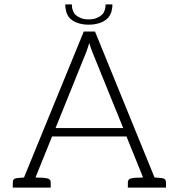

<svg xmlns="http://www.w3.org/2000/svg" viewBox="-20 -851 811 871"><path d="M714 -43 681 -46 411 -708H360L89 -46L57 -43C44 -42 38 -35 38 -23V0H70H91H109H116H210V-23C210 -36 202 -42 187 -43C186 -43 184 -44 181 -44C178 -44 174 -45 167 -45C160 -45 151 -45 141 -46L211 -219L216 -232H554L559 -219L629 -46C619 -45 611 -45 604 -45C597 -45 592 -44 589 -44C586 -44 584 -43 583 -43C568 -42 560 -36 560 -23V0H654H661H680H700H733V-23C733 -35 727 -42 714 -43ZM371 -614C373 -620 376 -627 378 -634C380 -641 383 -648 385 -656C387 -648 390 -641 392 -634C394 -627 397 -621 399 -615L539 -270H232ZM382 -739C402 -739 419 -742 433 -747C446 -751 457 -758 466 -766C475 -774 481 -785 485 -796C488 -807 490 -819 490 -831H459C459 -822 458 -813 455 -805C452 -796 449 -790 442 -784C436 -778 428 -773 418 -769C408 -765 397 -763 382 -763C368 -763 356 -765 347 -769C337 -773 329 -778 322 -784C316 -790 313 -796 310 -805C307 -813 306 -822 306 -831H276C276 -819 278 -807 281 -796C285 -785 290 -774 299 -766C308 -758 319 -751 332 -747C346 -742 363 -739 382 -739Z"/></svg>

Font: SVN-Aleo
Style: Light
Weight: 300
Designer: Alessio Laiso
Version: Version 1.2.2